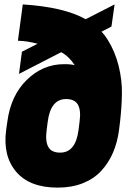

<svg xmlns="http://www.w3.org/2000/svg" viewBox="-20 -834 600 868"><path d="M61 -649.9 83 -814Q269.5 -802.2 367.2 -747.1L498 -814L483.9 -713.9L439 -690.9Q455.1 -673.8 467.8 -652.8Q500.5 -600.1 516.4 -535.9Q532.2 -471.7 531.2 -411.1Q530.3 -350.6 522.9 -285.2L518.1 -246.1Q510.7 -189.9 490.7 -143.6Q470.7 -97.2 437.5 -61.3Q404.3 -25.4 354.2 -5.6Q304.2 14.2 241.2 14.2Q113.8 14.2 53 -57.6Q-7.8 -129.4 7.8 -246.1L13.2 -284.2Q28.8 -402.3 101.3 -473.1Q173.8 -543.9 270 -543.9Q303.2 -543.9 317.9 -539.1Q293 -578.1 256.8 -598.1L65.9 -500L79.1 -600.1L149.9 -636.2Q105 -648.4 61 -649.9ZM195.8 -284.2 190.9 -246.1Q184.1 -194.8 198.5 -169.4Q212.9 -144 252 -144Q321.8 -144 335 -246.1L339.8 -284.2Q346.7 -335.4 332.3 -360.8Q317.9 -386.2 278.8 -386.2Q209 -386.2 195.8 -284.2Z"/></svg>

Font: Cooper Hewitt
Style: Heavy Italic
Weight: 714
Designer: Village Type and Design LLC
Foundry: Cooper Hewitt Smithsonian Design Museum
Version: 1.000